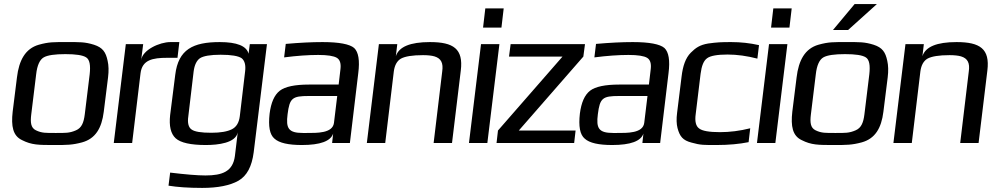

<svg xmlns="http://www.w3.org/2000/svg" viewBox="-20 -700 4856 940"><path d="M509 -321C513 -353 512 -380 507 -402C498 -445 483 -467 440 -481C395 -495 370 -494 307 -494C244 -494 220 -495 170 -481C104 -462 73 -405 63 -321L42 -153C34 -82 43 -35 88 -14C135 10 169 10 245 10C307 10 334 10 382 -3C447 -21 478 -72 488 -153ZM395 -140C390 -100 380 -74 352 -62C320 -48 300 -49 253 -49C205 -49 185 -48 156 -62C131 -74 128 -100 133 -140L157 -336C162 -381 175 -408 194 -419C213 -430 249 -435 300 -435C351 -435 385 -430 402 -419C419 -408 424 -381 419 -336Z M671 -405 681 -484H596L537 0H627L668 -341C676 -407 727 -417 799 -417H849L858 -494H814C762 -494 677 -456 671 -405Z M838 -334 813 -137C807 -83 816 -45 840 -23C864 -1 914 10 988 10C1048 10 1134 0 1144 -52L1130 64C1120 140 1068 159 986 159C946 159 888 154 813 145L805 209C847 216 902 220 970 220C1047 220 1106 208 1147 185C1189 161 1213 115 1222 46L1287 -484H1203L1197 -437C1187 -475 1140 -494 1056 -494C925 -494 853 -458 838 -334ZM1154 -131C1150 -99 1137 -78 1115 -67C1093 -56 1060 -50 1015 -50C965 -50 933 -55 918 -66C903 -76 897 -98 902 -131L928 -350C932 -382 943 -404 959 -415C976 -426 1010 -432 1060 -432C1113 -432 1147 -426 1163 -415C1178 -403 1184 -381 1180 -350Z M1693 0 1734 -342C1742 -404 1735 -445 1714 -465C1692 -484 1640 -494 1559 -494C1506 -494 1446 -491 1379 -485L1371 -419C1433 -427 1489 -431 1538 -431C1584 -431 1614 -426 1629 -417C1644 -408 1650 -390 1647 -363L1638 -286H1493C1424 -286 1376 -276 1350 -256C1323 -235 1307 -198 1300 -144C1293 -82 1300 -41 1324 -21C1347 0 1392 10 1458 10C1548 10 1599 -9 1611 -46L1606 0ZM1388 -141C1398 -220 1411 -230 1492 -230H1631L1615 -98C1608 -47 1532 -49 1481 -49H1463C1392 -49 1379 -72 1388 -141Z M2085 -494C1988 -494 1933 -471 1918 -425L1925 -484H1835L1776 0H1866L1908 -350C1912 -381 1924 -402 1943 -413C1963 -424 1999 -430 2051 -430C2074 -430 2093 -428 2107 -424C2140 -414 2151 -391 2145 -350L2103 0H2193L2236 -355C2249 -461 2200 -494 2085 -494Z M2435 -565 2446 -659H2356L2345 -565ZM2366 0 2425 -484H2335L2276 0Z M2791 0 2798 -61H2520L2836 -423L2844 -484H2480L2472 -423H2734L2418 -61L2411 0Z M3212 0 3253 -342C3261 -404 3254 -445 3233 -465C3211 -484 3159 -494 3078 -494C3025 -494 2965 -491 2898 -485L2890 -419C2952 -427 3008 -431 3057 -431C3103 -431 3133 -426 3148 -417C3163 -408 3169 -390 3166 -363L3157 -286H3012C2943 -286 2895 -276 2869 -256C2842 -235 2826 -198 2819 -144C2812 -82 2819 -41 2843 -21C2866 0 2911 10 2977 10C3067 10 3118 -9 3130 -46L3125 0ZM2907 -141C2917 -220 2930 -230 3011 -230H3150L3134 -98C3127 -47 3051 -49 3000 -49H2982C2911 -49 2898 -72 2907 -141Z M3645 -4 3653 -72C3602 -59 3552 -53 3505 -53C3452 -53 3418 -59 3403 -71C3387 -82 3381 -106 3386 -141L3410 -339C3415 -378 3425 -403 3442 -415C3458 -427 3492 -433 3542 -433C3589 -433 3638 -426 3688 -413L3696 -479C3652 -489 3606 -494 3560 -494C3509 -494 3491 -493 3447 -487C3406 -480 3386 -466 3362 -442C3336 -416 3323 -376 3317 -326L3295 -148C3291 -118 3292 -93 3297 -73C3308 -32 3323 -13 3365 -2C3410 11 3429 10 3488 10C3548 10 3600 5 3645 -4Z M3845 -565 3856 -659H3766L3755 -565ZM3776 0 3835 -484H3745L3686 0Z M4326 -321C4330 -353 4329 -380 4324 -402C4315 -445 4300 -467 4257 -481C4212 -495 4187 -494 4124 -494C4061 -494 4037 -495 3987 -481C3921 -462 3890 -405 3880 -321L3859 -153C3851 -82 3860 -35 3905 -14C3952 10 3986 10 4062 10C4124 10 4151 10 4199 -3C4264 -21 4295 -72 4305 -153ZM4212 -140C4207 -100 4197 -74 4169 -62C4137 -48 4117 -49 4070 -49C4022 -49 4002 -48 3973 -62C3948 -74 3945 -100 3950 -140L3974 -336C3979 -381 3992 -408 4011 -419C4030 -430 4066 -435 4117 -435C4168 -435 4202 -430 4219 -419C4236 -408 4241 -381 4236 -336ZM4273 -680H4164L4058 -553H4132Z M4663 -494C4566 -494 4511 -471 4496 -425L4503 -484H4413L4354 0H4444L4486 -350C4490 -381 4502 -402 4521 -413C4541 -424 4577 -430 4629 -430C4652 -430 4671 -428 4685 -424C4718 -414 4729 -391 4723 -350L4681 0H4771L4814 -355C4827 -461 4778 -494 4663 -494Z"/></svg>

Font: Gamestation Display
Style: Italic
Weight: 400
Designer: Jonas Hecksher
Foundry: Jonas Hecksher, Playtypeª, e-types AS
Version: Version 1.003